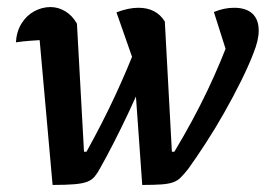

<svg xmlns="http://www.w3.org/2000/svg" viewBox="-20 -519 753 544"><path d="M383 5 353 -416 372 -307 310 -484Q344 -497 372 -497Q423 -497 447 -458L467 -89H474Q528 -179 567.5 -262Q607 -345 635 -423L633 -337L586 -485Q615 -497 643 -497Q677 -497 695 -480.5Q713 -464 713 -432Q713 -405 698 -368Q685 -334 663.5 -290.5Q642 -247 616 -201Q590 -155 563 -113.5Q536 -72 513 -40Q501 -25 492 -16Q483 -7 470.5 -2.5Q458 2 437.5 3.5Q417 5 383 5ZM129 5 87 -465 118 -407Q87 -405 65.5 -403.5Q44 -402 25 -399Q27 -430 41 -452.5Q55 -475 77 -487Q99 -499 123 -499Q145 -499 165 -487Q185 -475 198 -452L218 -89H225Q270 -170 306.5 -248.5Q343 -327 373 -406L414 -360Q400 -326 382 -284Q364 -242 343.5 -198.5Q323 -155 302.5 -115Q282 -75 264 -43Q256 -28 248 -18.5Q240 -9 227 -4Q214 1 191 3Q168 5 129 5Z"/></svg>

Font: Piazzolla Thin
Style: Bold Italic
Weight: 700
Italic angle: -11.3°
Version: Version 2.005